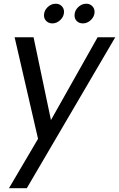

<svg xmlns="http://www.w3.org/2000/svg" viewBox="-20 -747 635 1025"><path d="M183.1 -5.9 58.1 -547.9H159.2L252 -106L501 -547.9H595.2L123 257.8H27.8ZM259.8 -622.1Q240.2 -622.1 227.5 -634.3Q214.8 -646.5 214.8 -665Q214.8 -689.9 233.9 -708.5Q252.9 -727.1 277.8 -727.1Q296.9 -727.1 309.3 -714.6Q321.8 -702.1 321.8 -684.1Q321.8 -659.2 302.5 -640.6Q283.2 -622.1 259.8 -622.1ZM422.9 -622.1Q402.8 -622.1 390.4 -634Q377.9 -646 377.9 -665Q377.9 -689.9 397 -708.5Q416 -727.1 440.9 -727.1Q459.5 -727.1 472.2 -714.6Q484.9 -702.1 484.9 -684.1Q484.9 -659.2 465.6 -640.6Q446.3 -622.1 422.9 -622.1Z"/></svg>

Font: Poppins
Style: Italic
Weight: 400
Italic angle: -10°
Designer: Ninad Kale (Devanagari), Jonny Pinhorn (Latin)
Foundry: Indian Type Foundry
Version: Version 3.200;PS 1.000;hotconv 16.6.54;makeotf.lib2.5.65590